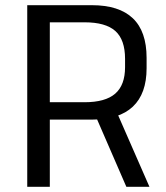

<svg xmlns="http://www.w3.org/2000/svg" viewBox="-20 -720 639 740"><path d="M85 -700H334Q439 -700 492 -649.5Q545 -599 545 -497V-457Q545 -359 492 -309Q439 -259 334 -259H167V-326H306Q386 -326 424 -359Q462 -392 462 -461V-493Q462 -567 424.5 -600.5Q387 -634 306 -634H152L172 -661V0H85ZM345 -281H433L556 0H467Z"/></svg>

Font: Pathway Extreme
Style: Regular
Weight: 400
Designer: Eduardo Rodriguez Tunni
Foundry: Eduardo Rodriguez Tunni
Version: Version 1.001;gftools[0.9.26]